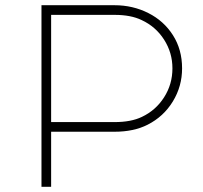

<svg xmlns="http://www.w3.org/2000/svg" viewBox="-20 -716 780 736"><path d="M176 0H139V-696H419Q489 -696 548.5 -666Q608 -636 643 -581Q678 -526 678 -454Q678 -385 642.5 -327Q607 -269 546 -238Q493 -211 419 -211H176ZM176 -248H419Q483 -248 524 -268Q577 -293 609 -343Q641 -393 641 -454Q641 -514 609 -564Q577 -614 523 -639Q482 -659 419 -659H176Z"/></svg>

Font: Major Mono Display
Style: Regular
Weight: 400
Designer: Emre Parlak
Foundry: Emre Parlak
Version: Version 2.000; ttfautohint (v1.8) -l 8 -r 50 -G 200 -x 14 -D